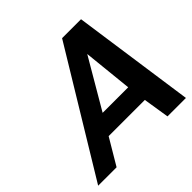

<svg xmlns="http://www.w3.org/2000/svg" viewBox="-180 -895 1068 1068"><g transform="rotate(-45 354.5 -361.0)"><path d="M700.2 0H555.2L530.8 -153.8H246.1L154.8 0H9.8L448.2 -722.2H597.2ZM515.1 -269 484.9 -561 314 -269Z"/></g></svg>

Font: Perun
Style: Bold Italic
Weight: 700
Italic angle: -12°
Foundry: Copyright (c) Stefan Peev, Context Ltd, 2016
Version: Version 001.000